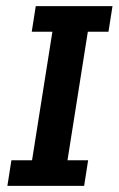

<svg xmlns="http://www.w3.org/2000/svg" viewBox="-20 -603 385 623"><path d="M4 0 17 -83H84L150 -500H83L96 -583H345L332 -500H265L199 -83H266L253 0Z"/></svg>

Font: Rokkitt SemiBold
Style: Italic
Weight: 600
Italic angle: -9°
Designer: Vernon Adams
Foundry: Vernon Adams
Version: Version 3.103